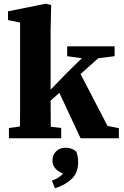

<svg xmlns="http://www.w3.org/2000/svg" viewBox="-20 -743 666 1032"><path d="M28 0V-55L87 -63Q88 -100 88 -140.5Q88 -181 88 -213V-622L23 -635V-682L225 -723L255 -716L252 -578V-261L344 -356L420 -430L341 -441V-494H596V-441L508 -430L413 -345L558 -66L619 -54V0H413L299 -244L252 -202Q252 -169 252.5 -132Q253 -95 253 -62L309 -55V0ZM400 129Q400 187 364 220Q328 253 275 269L259 228Q300 213 319 190Q288 177 275 159.5Q262 142 262 120Q262 90 281.5 70.5Q301 51 333 51Q366 51 390 72Q395 85 397.5 98Q400 111 400 129Z"/></svg>

Font: Source Serif 4 SmText
Style: Bold
Weight: 700
Designer: Frank Grießhammer
Foundry: Adobe
Version: Version 4.005;hotconv 1.1.0;makeotfexe 2.6.0